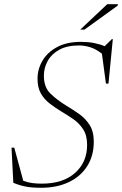

<svg xmlns="http://www.w3.org/2000/svg" viewBox="-20 -878 578 908"><path d="M423.5 -208Q423.5 -141.5 392.5 -92.5Q361.5 -43.5 305.5 -16.8Q249.5 10 174.5 10Q132 10 103.5 4.8Q75 -0.5 43 -13.5L34.5 -179.5H47.5L90 -23Q111 -15 133 -12.2Q155 -9.5 177.5 -9.5Q278 -9.5 335 -60.2Q392 -111 392 -192.5Q392 -237.5 373.5 -266.2Q355 -295 326.8 -314.5Q298.5 -334 269 -351.5Q240 -369 214.5 -388.8Q189 -408.5 173.2 -436.2Q157.5 -464 157.5 -505.5Q157.5 -551 180.8 -590.8Q204 -630.5 249.8 -655.2Q295.5 -680 362 -680Q396 -680 423.8 -674.8Q451.5 -669.5 475 -659.5L509 -693H513.5L493 -482.5H481L462 -624Q434 -646 407 -654.5Q380 -663 353 -663Q297.5 -663 260.8 -643Q224 -623 205.8 -590.2Q187.5 -557.5 187.5 -520Q187.5 -466 217.8 -436.2Q248 -406.5 292.5 -379Q322.5 -361 352.8 -340Q383 -319 403.2 -288Q423.5 -257 423.5 -208ZM359.5 -738 487 -858H538L536 -851L379.5 -738Z"/></svg>

Font: Newsreader 16pt ExtraLight
Style: Italic
Weight: 275
Italic angle: -17°
Designer: Hugues Gentile
Foundry: Production Type
Version: Version 1.003; ttfautohint (v1.8.3)